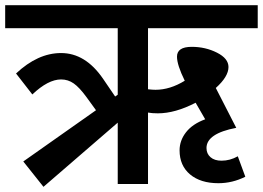

<svg xmlns="http://www.w3.org/2000/svg" viewBox="-40 -711 1016 742"><path d="M532 -602V-366Q550 -364 561 -364Q617 -364 674 -399Q644 -460 644 -492Q644 -530 701 -530Q754 -530 798.5 -507.5Q843 -485 843 -452Q843 -415 794 -371L873 -217Q758 -195 758 -139Q758 -117 773.5 -103.5Q789 -90 816 -90Q849 -90 879 -107L908 -28Q858 -3 804 -3Q735 -3 694.5 -37Q654 -71 654 -130Q654 -168 679 -200Q704 -232 753 -250L716 -314Q637 -273 570 -273Q547 -273 532 -276V0H415V-237L128 11L50 -87L331 -285L294 -336Q267 -373 245 -388.5Q223 -404 196 -404Q146 -404 85 -346L22 -427Q106 -506 196 -506Q290 -506 358 -407L405 -338L415 -345V-602H-20V-691H956V-602Z"/></svg>

Font: FiraGO Medium
Style: Regular
Weight: 500
Designer: bBox Type
Foundry: bBox Type GmbH
Version: Version 1.001;PS 001.001;hotconv 1.0.88;makeotf.lib2.5.64775